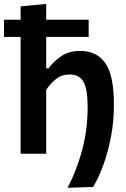

<svg xmlns="http://www.w3.org/2000/svg" viewBox="-33 -764 626 954"><path d="M302.5 169Q343 95 372.8 -9.5Q402.5 -114 402.5 -233Q402.5 -319.5 382.2 -356.8Q362 -394 313 -394Q274.5 -394 246 -371.8Q217.5 -349.5 196.5 -317.5V0H69.5V-580.5H-13V-666H69.5V-732.5L196.5 -744.5V-666H407.5V-580.5H196.5V-424H208Q230.5 -456 269.2 -483.5Q308 -511 365 -511Q448 -511 490.5 -450.2Q533 -389.5 533 -243.5Q533 -160 518 -82.5Q503 -5 479.2 58.8Q455.5 122.5 429.5 165Z"/></svg>

Font: Commissioner SemiBold
Style: Regular
Weight: 600
Designer: Kostas Bartsokas
Foundry: Kostas Bartsokas
Version: Version 1.000; ttfautohint (v1.8.3)